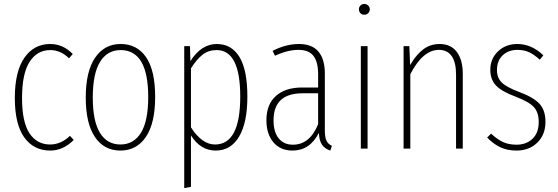

<svg xmlns="http://www.w3.org/2000/svg" viewBox="-20 -754 2833 974"><path d="M234.9 -530.8Q299.8 -530.8 349.1 -480L330.1 -458Q288.1 -500 234.9 -500Q168.9 -500 130.4 -440.7Q91.8 -381.3 91.8 -256.8Q91.8 -134.8 129.6 -77.9Q167.5 -21 233.9 -21Q289.6 -21 335 -64.9L354 -43.9Q300.3 9.8 234.9 9.8Q150.9 9.8 103 -57.1Q55.2 -124 55.2 -256.8Q55.2 -390.6 103.5 -460.7Q151.9 -530.8 234.9 -530.8Z M591.8 -530.8Q675.3 -530.8 721.2 -463.6Q767.1 -396.5 767.1 -262.2Q767.1 -128.9 720.2 -59.6Q673.3 9.8 590.8 9.8Q507.8 9.8 461.4 -59.3Q415 -128.4 415 -258.8Q415 -391.6 462.4 -461.2Q509.8 -530.8 591.8 -530.8ZM591.8 -500Q524.9 -500 487.8 -440.7Q450.7 -381.3 450.7 -258.8Q450.7 -139.2 487.1 -80.1Q523.4 -21 590.8 -21Q658.2 -21 695.1 -80.6Q731.9 -140.1 731.9 -262.2Q731.9 -500 591.8 -500Z M1079.6 -530.8Q1154.8 -530.8 1194.8 -464.8Q1234.9 -398.9 1234.9 -264.2Q1234.9 -130.9 1192.6 -60.5Q1150.4 9.8 1074.7 9.8Q997.1 9.8 948.7 -66.9V193.8L914.6 200.2V-520H943.8L945.8 -443.8Q1001 -530.8 1079.6 -530.8ZM1070.8 -21Q1198.7 -21 1198.7 -264.2Q1198.7 -500 1078.6 -500Q1037.6 -500 1007.3 -476.3Q977.1 -452.6 948.7 -407.2V-107.9Q1004.4 -21 1070.8 -21Z M1627.9 -91.8Q1627.9 -57.6 1636.2 -40.3Q1644.5 -22.9 1663.6 -14.2L1655.8 9.8Q1627 0.5 1613 -20.5Q1599.1 -41.5 1597.7 -80.1Q1551.8 9.8 1463.9 9.8Q1402.3 9.8 1366.9 -32.2Q1331.5 -74.2 1331.5 -144Q1331.5 -224.1 1379.4 -267.1Q1427.2 -310.1 1512.7 -310.1H1593.8V-377.9Q1593.8 -439.5 1570.3 -470.2Q1546.9 -501 1494.6 -501Q1439 -501 1375 -471.2L1362.8 -496.1Q1430.7 -530.8 1496.6 -530.8Q1563 -530.8 1595.5 -492.2Q1627.9 -453.6 1627.9 -380.9ZM1465.8 -20Q1551.8 -20 1593.8 -124V-280.8H1515.6Q1367.7 -280.8 1367.7 -144Q1367.7 -84 1393.8 -52Q1419.9 -20 1465.8 -20Z M1827.6 -733.9Q1839.8 -733.9 1847.9 -725.8Q1856 -717.8 1856 -707Q1856 -695.3 1848.1 -687.3Q1840.3 -679.2 1827.6 -679.2Q1815.9 -679.2 1808.3 -687.3Q1800.8 -695.3 1800.8 -707Q1800.8 -717.8 1808.3 -725.8Q1815.9 -733.9 1827.6 -733.9ZM1844.7 -520V0H1810.5V-520Z M2210.4 -530.8Q2267.1 -530.8 2297.4 -490.5Q2327.6 -450.2 2327.6 -379.9V0H2293.5V-376Q2293.5 -437.5 2271.5 -469.2Q2249.5 -501 2206.5 -501Q2125.5 -501 2061.5 -377.9V0H2027.3V-520H2056.6L2060.5 -423.8Q2089.8 -475.1 2126 -502.9Q2162.1 -530.8 2210.4 -530.8Z M2604 -530.8Q2677.2 -530.8 2736.3 -473.1L2718.3 -451.2Q2689.5 -477.5 2663.6 -489.3Q2637.7 -501 2605 -501Q2559.1 -501 2530 -473.4Q2501 -445.8 2501 -398.9Q2501 -359.4 2525.4 -335.4Q2549.8 -311.5 2612.3 -288.1Q2686 -260.7 2716.6 -227.8Q2747.1 -194.8 2747.1 -136.2Q2747.1 -70.8 2705.8 -30.5Q2664.6 9.8 2600.1 9.8Q2552.7 9.8 2517.3 -7.3Q2481.9 -24.4 2451.2 -56.2L2471.2 -76.2Q2501.5 -47.9 2530.8 -33.9Q2560.1 -20 2600.1 -20Q2649.9 -20 2681.4 -50Q2712.9 -80.1 2712.9 -134.8Q2712.9 -184.1 2688.2 -210.9Q2663.6 -237.8 2594.2 -264.2Q2524.9 -290 2496.1 -320.3Q2467.3 -350.6 2467.3 -399.9Q2467.3 -456.5 2506.6 -493.7Q2545.9 -530.8 2604 -530.8Z"/></svg>

Font: Fira Sans Compressed UltraLight
Style: Regular
Weight: 200
Width: 1
Designer: Carrois Corporate & Edenspiekermann AG
Foundry: Carrois Corporate GbR & Edenspiekermann AG
Version: Version 4.203;PS 004.203;hotconv 1.0.88;makeotf.lib2.5.64775